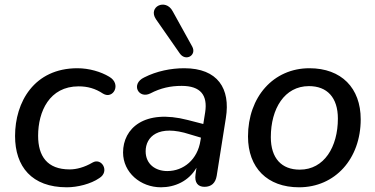

<svg xmlns="http://www.w3.org/2000/svg" viewBox="-20 -787 1595 816"><path d="M264 9C309 9 366 -5 402 -30C448 -58 412 -119 373 -96C339 -76 305 -67 276 -67C180 -67 142 -124 142 -210C142 -313 190 -420 314 -420C352 -420 385 -411 418 -389C461 -363 498 -430 444 -461C409 -482 359 -497 309 -497C125 -497 44 -353 44 -209C44 -79 115 9 264 9Z M664 9C723 9 782 -17 815 -74L811 -46C806 -11 821 7 849 7C878 7 896 -9 901 -40L940 -286C960 -410 906 -497 763 -497C707 -497 646 -485 593 -458C534 -430 569 -365 619 -390C663 -413 705 -422 752 -422C833 -422 863 -382 852 -310L844 -260L778 -277C593 -325 503 -241 503 -139C503 -54 577 9 664 9ZM643 -705 744 -560C769 -524 817 -552 797 -589L714 -739C684 -796 607 -758 643 -705ZM599 -144C599 -205 652 -260 787 -216L834 -202L832 -190C820 -109 760 -60 691 -60C641 -60 599 -89 599 -144Z M1251 9C1404 9 1513 -112 1513 -280C1513 -413 1431 -497 1295 -497C1142 -497 1034 -375 1034 -207C1034 -74 1116 9 1251 9ZM1254 -66C1177 -66 1131 -114 1131 -204C1131 -325 1189 -421 1293 -421C1370 -421 1416 -373 1416 -283C1416 -163 1358 -66 1254 -66Z"/></svg>

Font: SN Pro Medium
Style: Italic
Weight: 400
Italic angle: -9°
Designer: Tobias Whetton
Foundry: Supernotes
Version: Version 1.001;Glyphs 3.2 (3249)